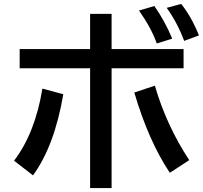

<svg xmlns="http://www.w3.org/2000/svg" viewBox="-20 -899 1040 982"><path d="M440.9 -828.1H550.8V-647.9H918.9V-549.8H550.8V63H440.9V-549.8H80.6V-647.9H440.9ZM51.8 -77.1Q159.7 -218.3 196.8 -445.8L303.7 -417Q258.8 -153.3 148.9 -2ZM848.6 -15.1Q738.8 -180.2 667 -425.8L772 -460.9Q831.5 -256.8 947.8 -80.1ZM781.7 -676.8Q755.4 -753.4 690.9 -845.2L769.5 -868.2Q824.7 -789.1 860.8 -701.2ZM921.9 -689.9Q886.7 -784.2 832.5 -858.9L906.7 -878.9Q959 -814 997.6 -717.8Z"/></svg>

Font: BIZ UDGothic
Style: Bold
Weight: 700
Monospace: yes
Designer: TypeBank Co., Ltd.
Foundry: Morisawa Inc.
Version: Version 1.05